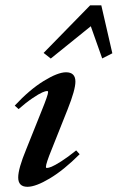

<svg xmlns="http://www.w3.org/2000/svg" viewBox="-20 -700 448 731"><path d="M173.3 -477.1 146 -498.5 323.2 -679.7H365.7L407.7 -497.1L369.1 -477.5L325.7 -600.1ZM84.5 11.2Q49.3 11.2 49.3 -24.4Q49.3 -58.1 80.1 -132.3L138.2 -277.3Q163.1 -338.4 163.1 -349.1Q163.1 -353.5 159.2 -353.5Q153.3 -353.5 140.9 -348.1Q128.4 -342.8 103.8 -326.2Q79.1 -309.6 50.8 -284.7L36.1 -297.9Q92.3 -358.4 146.2 -391.6Q200.2 -424.8 231.4 -424.8Q267.1 -424.8 267.1 -389.2Q267.1 -357.9 237.3 -283.2L177.2 -132.3Q154.8 -77.6 154.8 -64.5Q154.8 -60.5 158.2 -60.5Q164.6 -60.5 176.3 -65.2Q188 -69.8 213.4 -85.9Q238.8 -102.1 270 -127.4L283.2 -112.8Q223.1 -52.7 169.7 -20.8Q116.2 11.2 84.5 11.2Z"/></svg>

Font: Elstob 18pt SemiBold
Style: Italic
Weight: 600
Italic angle: -20°
Designer: Peter S. Baker
Version: Version 1.015